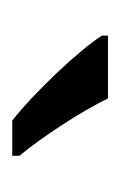

<svg xmlns="http://www.w3.org/2000/svg" viewBox="40 -846 200 321"><g transform="rotate(90 140.5 -686.0)"><path d="M145 -766H40V-756C63 -719 136 -642 182 -606H241V-618C210 -655 167 -721 145 -766Z"/></g></svg>

Font: Noto Sans Hebrew Droid
Style: Bold
Weight: 700
Designer: Monotype Design Team
Foundry: Monotype Imaging Inc.
Version: Version 1.100